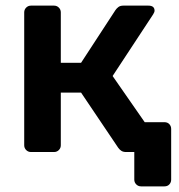

<svg xmlns="http://www.w3.org/2000/svg" viewBox="-20 -540 636 682"><path d="M90 0Q80 0 73 -7Q66 -14 66 -24V-496Q66 -506 73 -513Q80 -520 90 -520H172Q182 -520 189 -513Q196 -506 196 -496V-317H268L390 -504Q394 -510 400.5 -515Q407 -520 418 -520H507Q529 -520 529 -502Q529 -497 524 -489L380 -270L494 -106H564Q575 -106 581.5 -99Q588 -92 588 -82V98Q588 108 581.5 115Q575 122 564 122H481Q471 122 464 115Q457 108 457 98V0H428Q418 0 411.5 -4Q405 -8 400 -15L268 -211H196V-24Q196 -14 189 -7Q182 0 172 0Z"/></svg>

Font: Rubik Medium
Style: Regular
Weight: 500
Designer: Hubert and Fischer
Foundry: Hubert and Fischer
Version: Version 2.300; ttfautohint (v1.8.4.7-5d5b);gftools[0.9.30]